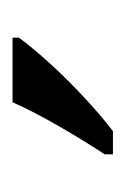

<svg xmlns="http://www.w3.org/2000/svg" viewBox="33 -839 200 306"><g transform="rotate(-90 133.0 -686.0)"><path d="M40 -619Q61 -651 84.5 -691.5Q108 -732 123 -766H226V-756Q214 -739 188.5 -710.5Q163 -682 132.5 -653.5Q102 -625 77 -606H40Z"/></g></svg>

Font: Noto Serif Sinhala SemiCondensed
Style: Regular
Weight: 400
Width: 4
Designer: Jelle Bosma - Monotype Design Team
Foundry: Monotype Imaging Inc.
Version: Version 2.007; ttfautohint (v1.8.4.7-5d5b)